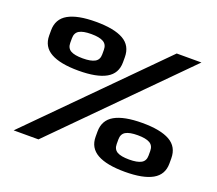

<svg xmlns="http://www.w3.org/2000/svg" viewBox="-116 -846 1141 1011"><g transform="rotate(20 454.5 -341.0)"><path d="M48 0H187L855 -674H716.5ZM260.5 -412Q363 -412 414.8 -441.5Q466.5 -471 466.5 -533.5V-562Q466.5 -626.5 414.8 -656Q363 -685.5 260.5 -685.5Q158 -685.5 105.5 -655.8Q53 -626 53 -562V-533.5Q53 -471 105.5 -441.5Q158 -412 260.5 -412ZM259.5 -480.5Q213.5 -480.5 192 -493Q170.5 -505.5 170.5 -535V-561Q170.5 -591 192 -603.8Q213.5 -616.5 259.5 -616.5Q305 -616.5 327.2 -603.8Q349.5 -591 349.5 -561V-535Q349.5 -505.5 327.2 -493Q305 -480.5 259.5 -480.5ZM672.5 5Q774.5 5 826.5 -24.5Q878.5 -54 878.5 -116.5V-145Q878.5 -209.5 826.5 -239Q774.5 -268.5 672.5 -268.5Q570 -268.5 517.5 -238.8Q465 -209 465 -145V-116.5Q465 -54 517.5 -24.5Q570 5 672.5 5ZM671.5 -63.5Q625.5 -63.5 604 -76Q582.5 -88.5 582.5 -118V-144Q582.5 -174 604 -186.8Q625.5 -199.5 671.5 -199.5Q717 -199.5 739 -186.8Q761 -174 761 -144V-118Q761 -88.5 739 -76Q717 -63.5 671.5 -63.5Z"/></g></svg>

Font: Anybody Expanded
Style: Bold
Weight: 700
Width: 7
Designer: Tyler Finck
Foundry: Etcetera Type Company
Version: Version 1.113;gftools[0.9.25]